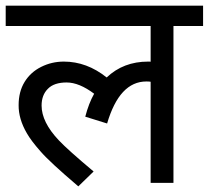

<svg xmlns="http://www.w3.org/2000/svg" viewBox="-20 -642 733 674"><path d="M204.1 -425.8Q284.7 -425.8 354.5 -370.1Q413.1 -425.8 500 -425.8H504.4Q506.8 -425.8 508.8 -425.3V-550.8H0V-622.1H692.9V-550.8H588.9V0H508.8V-355Q504.4 -356 493.7 -356Q399.4 -356 356 -208.5L279.3 -232.4Q291.5 -279.3 310.5 -313Q257.8 -352.5 213.9 -352.5Q169.9 -352.5 148.4 -330.6Q126 -308.6 126 -271.5Q126 -213.4 186.5 -149.4Q218.3 -115.7 308.6 -40L254.9 12.2Q153.3 -74.2 121.6 -111.3Q88.9 -148.4 74.2 -174.3Q44.9 -224.6 45.4 -272.9Q45.4 -320.3 66.4 -354.5Q87.4 -388.7 124.5 -407.2Q161.6 -425.8 204.1 -425.8Z"/></svg>

Font: NotoSans
Style: Regular
Weight: 400
Designer: Monotype Design team
Foundry: Monotype Imaging Inc.
Version: Version 1.04